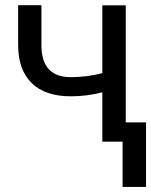

<svg xmlns="http://www.w3.org/2000/svg" viewBox="-20 -549 586 744"><path d="M467.3 0H376.5V-191.4Q316.9 -175.8 254.4 -175.8Q155.3 -175.8 103.3 -226.6Q51.3 -277.3 50.3 -371.1V-528.8H140.6V-368.2Q143.1 -250 254.4 -250Q316.9 -250 376.5 -265.6V-528.3H467.3ZM545.9 175.3H455.1V-74.7H545.9Z"/></svg>

Font: Noboto
Style: Regular
Weight: 400
Designer: Google
Version: Version 2.001101; 2014